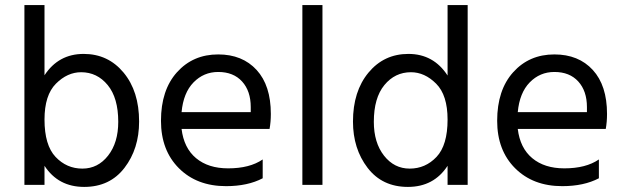

<svg xmlns="http://www.w3.org/2000/svg" viewBox="-20 -727 2454 755"><path d="M155 0H76V-707H155V-431Q210 -515 309 -515Q405 -515 466 -441.5Q527 -368 527 -249Q527 -142 469.5 -67Q412 8 311 8Q209 8 155 -75ZM155 -257Q155 -156 198.5 -110Q242 -64 304 -64Q365 -64 405 -115Q445 -166 445 -248Q445 -342 403.5 -392.5Q362 -443 299 -443Q245 -443 200 -398Q155 -353 155 -257Z M1013 -26Q954 5 869 5Q754 5 683.5 -65.5Q613 -136 613 -252Q613 -373 676 -443Q739 -513 838 -513Q933 -513 989 -452Q1045 -391 1045 -279Q1045 -247 1040 -220H694Q703 -145 751 -105Q799 -65 877 -65Q962 -65 1013 -100ZM838 -444Q781 -444 741 -403Q701 -362 694 -286H966V-306Q966 -369 932 -406.5Q898 -444 838 -444Z M1248 0H1169V-707H1248Z M1450 -248Q1450 -166 1490 -115Q1530 -64 1591 -64Q1653 -64 1696.5 -110Q1740 -156 1740 -257Q1740 -353 1695 -398Q1650 -443 1596 -443Q1533 -443 1491.5 -392.5Q1450 -342 1450 -248ZM1819 0H1740V-75Q1686 8 1584 8Q1483 8 1425.5 -67Q1368 -142 1368 -249Q1368 -368 1429 -441.5Q1490 -515 1586 -515Q1685 -515 1740 -430V-707H1819Z M2335 -26Q2276 5 2191 5Q2076 5 2005.5 -65.5Q1935 -136 1935 -252Q1935 -373 1998 -443Q2061 -513 2160 -513Q2255 -513 2311 -452Q2367 -391 2367 -279Q2367 -247 2362 -220H2016Q2025 -145 2073 -105Q2121 -65 2199 -65Q2284 -65 2335 -100ZM2160 -444Q2103 -444 2063 -403Q2023 -362 2016 -286H2288V-306Q2288 -369 2254 -406.5Q2220 -444 2160 -444Z"/></svg>

Font: Hind Guntur
Style: Regular
Weight: 400
Designer: Manushi Parikh, Hitesh Malaviya
Foundry: Indian Type Foundry
Version: Version 1.002;PS 1.0;hotconv 1.0.86;makeotf.lib2.5.63406; tt